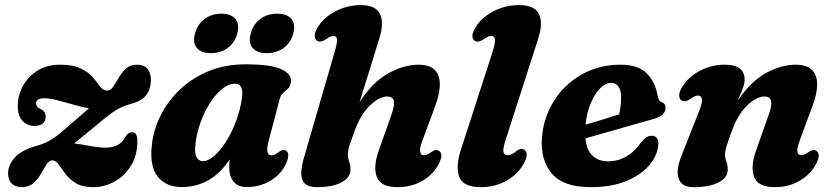

<svg xmlns="http://www.w3.org/2000/svg" viewBox="-20 -740 3354 773"><path d="M533 -171.5Q533 -116 508.2 -74.5Q483.5 -33 442.5 -9.8Q401.5 13.5 354 13.5Q311 13.5 285 -2.8Q259 -19 243.2 -40.5Q227.5 -62 216 -78.2Q204.5 -94.5 190 -94.5Q177.5 -94.5 167.2 -78.2Q157 -62 145 -40.8Q133 -19.5 114.8 -3Q96.5 13.5 67.5 13.5Q42.5 13.5 27.5 -0.8Q12.5 -15 12.5 -43Q12.5 -74.5 39.2 -105.5Q66 -136.5 133.5 -154.5Q163.5 -163.5 189.8 -180Q216 -196.5 250.5 -228Q280 -254 301.8 -272.5Q323.5 -291 338 -303.5Q312 -308.5 278 -318.2Q244 -328 212 -336.2Q180 -344.5 160 -344.5Q125 -344.5 125 -324Q125 -318.5 129 -312.2Q133 -306 144 -300.5Q155.5 -295.5 159.8 -287Q164 -278.5 164 -268.5Q164 -252 151.5 -242.5Q139 -233 120.5 -233Q89.5 -233 70.5 -253.5Q51.5 -274 51.5 -313Q51.5 -354.5 71.8 -392.8Q92 -431 130.2 -455.2Q168.5 -479.5 222 -479.5Q275.5 -479.5 306.5 -463.8Q337.5 -448 354.8 -427.5Q372 -407 383.5 -391.2Q395 -375.5 410.5 -375.5Q425 -375.5 435.8 -391.2Q446.5 -407 458.2 -427.5Q470 -448 487 -463.8Q504 -479.5 531.5 -479.5Q560 -479.5 574 -462.5Q588 -445.5 587.5 -417.5Q586.5 -377 565.8 -353.8Q545 -330.5 501.5 -320Q473.5 -313 446 -295.8Q418.5 -278.5 380 -245.5Q341 -213.5 317 -194Q293 -174.5 278.5 -162.5Q305.5 -159.5 341.5 -152.5Q377.5 -145.5 403.5 -145.5Q463 -145.5 484 -188Q491 -199.5 498 -203.5Q505 -207.5 513 -207.5Q533 -207.5 533 -171.5Z M1061.5 -172Q1053.5 -141.5 1056.8 -128Q1060 -114.5 1072.5 -114.5Q1080 -114.5 1086.2 -117.8Q1092.5 -121 1102 -128Q1118.5 -140.5 1130.5 -134Q1149.5 -123.5 1132.5 -83Q1113 -39.5 1070.2 -13.2Q1027.5 13 974 13Q939 13 921 -8Q903 -29 903 -66Q903 -82.5 904.5 -98Q831 13 711.5 13Q649 13 615.2 -28.5Q581.5 -70 591.5 -156.5Q597.5 -216.5 626.2 -274.2Q655 -332 703.8 -378.8Q752.5 -425.5 819 -453.2Q885.5 -481 968 -481Q1069.5 -481 1112.2 -461.5Q1155 -442 1151.5 -410.5Q1149 -392.5 1139.8 -383.8Q1130.5 -375 1120.5 -366.5Q1110.5 -358 1106 -341.5ZM767.5 -165Q762 -123.5 771.2 -107.2Q780.5 -91 797 -91Q818 -91 842.2 -112Q866.5 -133 889.5 -169Q912.5 -205 929.8 -250.5Q947 -296 954 -344.5Q962.5 -403 926 -403Q900 -403 874 -381.8Q848 -360.5 825.8 -325.8Q803.5 -291 788 -249Q772.5 -207 767.5 -165ZM829 -526Q790 -526 772.5 -547.2Q755 -568.5 765 -605Q775 -642 803.5 -663.5Q832 -685 871.5 -685Q911 -685 928 -663.5Q945 -642 935.5 -605Q925.5 -569 897.2 -547.5Q869 -526 829 -526ZM1053.5 -526Q1014.5 -526 997 -547.2Q979.5 -568.5 989.5 -605Q999 -642 1027.8 -663.5Q1056.5 -685 1096 -685Q1136 -685 1153.5 -663.5Q1171 -642 1160.5 -605Q1151 -569 1122.5 -547.5Q1094 -526 1053.5 -526Z M1746.5 -80Q1724.5 -38 1680.8 -12.2Q1637 13.5 1580.5 13.5Q1512.5 13.5 1497 -27.8Q1481.5 -69 1505.5 -135.5L1556 -278.5Q1569 -315 1565.5 -333.2Q1562 -351.5 1538.5 -351.5Q1507.5 -351.5 1470 -316Q1432.5 -280.5 1408 -214Q1394.5 -177.5 1387.5 -156Q1380.5 -134.5 1380.5 -119Q1380.5 -103 1385.8 -89Q1391 -75 1391 -57Q1391 -24.5 1354.5 -5.5Q1318 13.5 1256.5 13.5Q1208 13.5 1197 -16.5Q1186 -46.5 1205.5 -111.5L1327 -530Q1338 -567 1337 -581.2Q1336 -595.5 1322 -595.5Q1311 -595.5 1291.5 -581.5Q1270.5 -567.5 1257 -575.5Q1247.5 -581 1247 -595Q1246.5 -609 1257.5 -627.5Q1281.5 -668.5 1329.5 -694Q1377.5 -719.5 1432.5 -719.5Q1492 -719.5 1509.5 -684.2Q1527 -649 1507.5 -586L1427.5 -328.5Q1480 -409.5 1543 -444.5Q1606 -479.5 1664 -479.5Q1710 -479.5 1730.8 -457.8Q1751.5 -436 1750.8 -398Q1750 -360 1731.5 -311.5L1681 -175Q1669 -143 1671.5 -129Q1674 -115 1687 -115Q1698.5 -115 1716 -127.5Q1734.5 -141 1747.5 -132.5Q1767 -119.5 1746.5 -80Z M2146.5 -583.5 2016.5 -179.5Q2004 -141 2007 -128Q2010 -115 2023.5 -115Q2040 -115 2060.5 -133Q2077.5 -145.5 2090.5 -137.5Q2110.5 -125 2091 -86Q2070 -43 2023 -14.8Q1976 13.5 1914.5 13.5Q1845.5 13.5 1829.2 -27.5Q1813 -68.5 1836.5 -140L1962 -528Q1974.5 -566.5 1972.8 -581Q1971 -595.5 1957.5 -595.5Q1946 -595.5 1926.5 -581.5Q1905.5 -567.5 1892 -575.5Q1882.5 -581 1882 -595Q1881.5 -609 1893 -627.5Q1917 -668.5 1965.5 -694Q2014 -719.5 2069.5 -719.5Q2131.5 -719.5 2149.5 -684Q2167.5 -648.5 2146.5 -583.5Z M2630 -152Q2625 -110.5 2592.2 -72.8Q2559.5 -35 2500.5 -10.8Q2441.5 13.5 2357.5 13.5Q2248.5 13.5 2201.8 -41.2Q2155 -96 2162 -186.5Q2168.5 -268 2210.8 -334.5Q2253 -401 2322.2 -440.2Q2391.5 -479.5 2478.5 -479.5Q2549.5 -479.5 2583.8 -444.8Q2618 -410 2627 -357Q2629 -346.5 2632.8 -338.8Q2636.5 -331 2642.5 -329Q2659.5 -324 2659.5 -306Q2659.5 -292.5 2649.5 -280.8Q2639.5 -269 2613 -261.5Q2581 -252.5 2532.5 -238.8Q2484 -225 2431.8 -210Q2379.5 -195 2337 -183Q2341.5 -136.5 2365.2 -113.5Q2389 -90.5 2428 -90.5Q2468 -90.5 2501.8 -110Q2535.5 -129.5 2558 -163Q2572.5 -180.5 2582.2 -187Q2592 -193.5 2605 -193.5Q2619 -193 2626 -182Q2633 -171 2630 -152ZM2440 -406.5Q2418 -406.5 2396.5 -385Q2375 -363.5 2358.8 -325.5Q2342.5 -287.5 2337.5 -238Q2371.5 -248 2408 -259.2Q2444.5 -270.5 2472.5 -279.5Q2480.5 -309 2480.5 -350.5Q2480.5 -376.5 2470 -391.5Q2459.5 -406.5 2440 -406.5Z M2724.5 -335.5Q2715 -341 2714.5 -355Q2714 -369 2725 -387.5Q2749.5 -429 2796.2 -454.2Q2843 -479.5 2898 -479.5Q2978 -479.5 2978 -419.5Q2978 -402.5 2969.5 -381.2Q2961 -360 2950 -335Q3005 -415 3066.2 -447.2Q3127.5 -479.5 3183 -479.5Q3229 -479.5 3249.8 -457.8Q3270.5 -436 3269.8 -398Q3269 -360 3250.5 -311.5L3200 -175Q3188 -143 3190.5 -129Q3193 -115 3206 -115Q3217.5 -115 3235 -127.5Q3253.5 -141 3266.5 -132.5Q3286.5 -119.5 3265.5 -80Q3243.5 -38 3199.5 -12.2Q3155.5 13.5 3100 13.5Q3031.5 13.5 3016 -27.8Q3000.5 -69 3024.5 -135.5L3075 -278.5Q3102 -351.5 3057.5 -351.5Q3025.5 -351.5 2987.8 -315Q2950 -278.5 2927 -214Q2912.5 -175 2905.8 -154Q2899 -133 2899 -119Q2899 -103.5 2904.5 -89.2Q2910 -75 2910 -57Q2910 -25 2873.2 -5.8Q2836.5 13.5 2771.5 13.5Q2723.5 13.5 2712 -21.8Q2700.5 -57 2725 -116L2793.5 -290Q2808.5 -327 2805.8 -341.2Q2803 -355.5 2789.5 -355.5Q2778.5 -355.5 2759 -341.5Q2738 -327.5 2724.5 -335.5Z"/></svg>

Font: Fraunces 9pt Soft
Style: Bold Italic
Weight: 700
Italic angle: -16°
Version: Version 1.000;[b76b70a41]